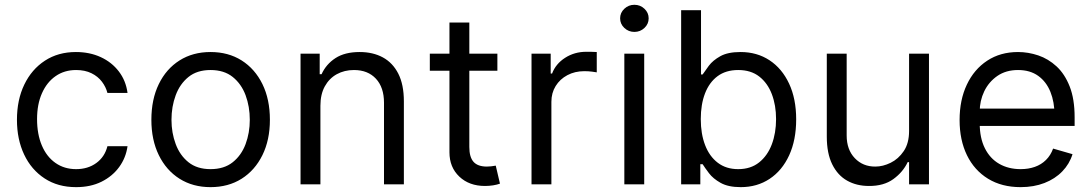

<svg xmlns="http://www.w3.org/2000/svg" viewBox="-20 -770 4558 802"><path d="M297.9 11.7Q221.7 11.7 166.3 -24.7Q110.8 -61 80.8 -124.5Q50.8 -188 50.8 -269.5Q50.8 -353 81.5 -416.7Q112.3 -480.5 167.7 -516.6Q223.1 -552.7 296.9 -552.7Q354.5 -552.7 400.6 -531.5Q446.8 -510.3 476.3 -471.7Q505.9 -433.1 512.7 -381.8H428.7Q422.4 -406.7 405.8 -428.7Q389.2 -450.7 362.1 -464.1Q335 -477.5 297.9 -477.5Q249 -477.5 212.4 -452.1Q175.8 -426.8 155.3 -380.6Q134.8 -334.5 134.8 -272.5Q134.8 -209.5 154.8 -162.4Q174.8 -115.2 211.7 -89.4Q248.5 -63.5 297.9 -63.5Q347.2 -63.5 382.3 -89.1Q417.5 -114.7 428.7 -159.2H512.7Q505.9 -110.8 477.8 -72.3Q449.7 -33.7 404.1 -11Q358.4 11.7 297.9 11.7Z M859.4 11.7Q785.6 11.7 730 -23.4Q674.3 -58.6 643.3 -122.1Q612.3 -185.5 612.3 -269.5Q612.3 -355 643.3 -418.7Q674.3 -482.4 730 -517.6Q785.6 -552.7 859.4 -552.7Q933.6 -552.7 989.3 -517.6Q1044.9 -482.4 1076.2 -418.7Q1107.4 -355 1107.4 -269.5Q1107.4 -185.5 1076.2 -122.1Q1044.9 -58.6 989.3 -23.4Q933.6 11.7 859.4 11.7ZM859.4 -63.5Q916 -63.5 952.1 -92.3Q988.3 -121.1 1005.9 -168.2Q1023.4 -215.3 1023.4 -269.5Q1023.4 -324.7 1005.9 -372.1Q988.3 -419.4 952.1 -448.5Q916 -477.5 859.4 -477.5Q803.2 -477.5 767.3 -448.5Q731.4 -419.4 713.9 -372.1Q696.3 -324.7 696.3 -269.5Q696.3 -215.3 713.9 -168.2Q731.4 -121.1 767.3 -92.3Q803.2 -63.5 859.4 -63.5Z M1318.4 -328.1V0H1235.4V-545.9H1315.4V-460H1323.2Q1342.3 -502 1381.3 -527.3Q1420.4 -552.7 1482.4 -552.7Q1537.6 -552.7 1579.1 -530.3Q1620.6 -507.8 1643.8 -462.2Q1667 -416.5 1667 -346.7V0H1584V-340.8Q1584 -404.8 1550.3 -441.2Q1516.6 -477.5 1458.5 -477.5Q1418.5 -477.5 1386.7 -460Q1355 -442.4 1336.7 -409.2Q1318.4 -376 1318.4 -328.1Z M2057.6 -545.9V-474.6H1775.4V-545.9ZM1857.4 -675.8H1940.4V-156.2Q1940.4 -113.8 1958 -94Q1975.6 -74.2 2013.7 -74.2Q2022 -74.2 2031 -75.2Q2040 -76.2 2050.8 -78.1L2068.4 -2.9Q2056.6 1.5 2039.8 4.2Q2022.9 6.8 2005.9 6.8Q1939.9 6.8 1898.7 -32.2Q1857.4 -71.3 1857.4 -133.8Z M2200.2 0V-545.9H2280.3V-462.9H2286.1Q2301.3 -503.4 2340.6 -528.6Q2379.9 -553.7 2428.7 -553.7Q2438 -553.7 2451.7 -553.5Q2465.3 -553.2 2472.7 -552.7V-467.8Q2468.3 -468.8 2453.1 -470.7Q2438 -472.7 2420.9 -472.7Q2381.3 -472.7 2350.1 -456.1Q2318.8 -439.5 2301 -410.6Q2283.2 -381.8 2283.2 -344.7V0Z M2587.9 0V-545.9H2670.9V0ZM2629.9 -636.7Q2605.5 -636.7 2587.9 -653.3Q2570.3 -669.9 2570.3 -693.4Q2570.3 -716.8 2587.9 -733.4Q2605.5 -750 2629.9 -750Q2654.3 -750 2671.9 -733.4Q2689.5 -716.8 2689.5 -693.4Q2689.5 -669.9 2671.9 -653.3Q2654.3 -636.7 2629.9 -636.7Z M3074.2 11.7Q3022 11.7 2990.2 -6.1Q2958.5 -23.9 2941.4 -46.6Q2924.3 -69.3 2915 -84H2905.3V0H2825.2V-727.5H2908.2V-459H2915Q2924.3 -473.1 2940.9 -495.4Q2957.5 -517.6 2988.8 -535.2Q3020 -552.7 3073.2 -552.7Q3142.1 -552.7 3194.3 -518.3Q3246.6 -483.9 3276.1 -420.7Q3305.7 -357.4 3305.7 -271.5Q3305.7 -185.1 3276.4 -121.3Q3247.1 -57.6 3194.8 -22.9Q3142.6 11.7 3074.2 11.7ZM3063.5 -63.5Q3115.7 -63.5 3150.9 -91.6Q3186 -119.6 3203.9 -167Q3221.7 -214.4 3221.7 -272.5Q3221.7 -330.1 3204.1 -376.5Q3186.5 -422.9 3151.6 -450.2Q3116.7 -477.5 3063.5 -477.5Q3012.2 -477.5 2977.5 -451.9Q2942.9 -426.3 2925 -380.1Q2907.2 -334 2907.2 -272.5Q2907.2 -210.9 2925.3 -163.8Q2943.4 -116.7 2978.3 -90.1Q3013.2 -63.5 3063.5 -63.5Z M3777.3 -222.7V-545.9H3860.4V0H3777.3V-92.8H3771.5Q3752 -51.3 3711.7 -22Q3671.4 7.3 3609.4 6.8Q3558.1 6.8 3518.6 -15.4Q3479 -37.6 3456.3 -83.5Q3433.6 -129.4 3433.6 -199.2V-545.9H3516.6V-204.1Q3516.6 -145 3550.5 -109.4Q3584.5 -73.7 3636.7 -74.2Q3668 -74.2 3700.4 -90.1Q3732.9 -106 3755.1 -138.9Q3777.3 -171.9 3777.3 -222.7Z M4243.2 11.7Q4164.6 11.7 4107.2 -23.4Q4049.8 -58.6 4019 -121.8Q3988.3 -185.1 3988.3 -268.6Q3988.3 -352.5 4018.6 -416.5Q4048.8 -480.5 4103.8 -516.6Q4158.7 -552.7 4232.4 -552.7Q4274.9 -552.7 4316.9 -538.6Q4358.9 -524.4 4393.3 -492.7Q4427.7 -460.9 4448.2 -408.7Q4468.8 -356.4 4468.8 -280.3V-244.1H4047.9V-316.4H4423.3L4384.8 -289.1Q4384.8 -343.8 4367.7 -386.2Q4350.6 -428.7 4316.7 -453.1Q4282.7 -477.5 4232.4 -477.5Q4182.1 -477.5 4146.2 -452.9Q4110.4 -428.2 4091.3 -388.7Q4072.3 -349.1 4072.3 -303.7V-255.9Q4072.3 -193.8 4093.8 -150.9Q4115.2 -107.9 4153.8 -85.7Q4192.4 -63.5 4243.2 -63.5Q4275.9 -63.5 4302.7 -73Q4329.6 -82.5 4349.1 -101.8Q4368.7 -121.1 4378.9 -149.4L4460 -126Q4447.3 -85 4417.2 -54Q4387.2 -22.9 4342.8 -5.6Q4298.3 11.7 4243.2 11.7Z"/></svg>

Font: Inter V
Style: Weight 400 Optical size 14.0
Weight: 400
Designer: Rasmus Andersson
Foundry: rsms
Version: Version 4.000;git-4fc901f